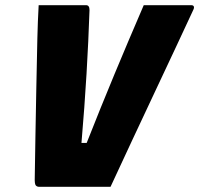

<svg xmlns="http://www.w3.org/2000/svg" viewBox="-20 -720 768 740"><path d="M312 -700Q325 -700 325 -681Q321 -562 313.5 -435.5Q306 -309 294 -169H314Q368 -306 421 -433.5Q474 -561 534 -700H717Q725 -700 727 -695Q729 -690 725 -682Q698 -623 659.5 -541.5Q621 -460 577.5 -367Q534 -274 489.5 -179.5Q445 -85 406 0H131Q122 0 117.5 -6Q113 -12 114 -37Q115 -103 116.5 -193Q118 -283 120 -381.5Q122 -480 124 -573Q125 -605 126 -637Q127 -669 129 -700Z"/></svg>

Font: Recursive Sn Lnr St Blk
Style: Italic
Weight: 900
Italic angle: -15°
Version: Version 1.079;hotconv 1.0.112;makeotfexe 2.5.65598; ttfautoh